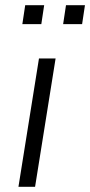

<svg xmlns="http://www.w3.org/2000/svg" viewBox="-20 -719 347 739"><path d="M51 0 130 -494H194L115 0ZM223 -626 234 -699H307L296 -626ZM66 -626 77 -699H150L139 -626Z"/></svg>

Font: Nunito Sans 7pt Condensed Light
Style: Italic
Weight: 300
Width: 3
Italic angle: -9°
Designer: Vernon Adams
Foundry: Vernon Adams
Version: Version 3.101;gftools[0.9.27]